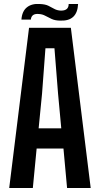

<svg xmlns="http://www.w3.org/2000/svg" viewBox="-20 -939 499 959"><path d="M26 0 125 -800H334L433 0H315L297 -197H163L144 0ZM173 -298H286L270 -471L252 -698H207L190 -471ZM87 -841Q90 -883 114.5 -902.5Q139 -922 179 -919Q206 -918 222 -910Q238 -902 251.5 -894.5Q265 -887 283 -886Q323 -885 323 -919H370Q366 -833 282 -836Q256 -836 238.5 -844Q221 -852 206.5 -860Q192 -868 175 -869Q137 -873 134 -841Z"/></svg>

Font: Big Shoulders Text
Style: Bold
Weight: 700
Designer: Patric King
Foundry: XO Type Co
Version: Version 1.000; ttfautohint (v1.8.2)